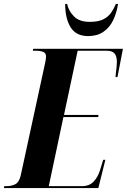

<svg xmlns="http://www.w3.org/2000/svg" viewBox="-60 -964 650 984"><path d="M-40 0 -38 -10H-26Q-1 -10 18.5 -20Q38 -30 46 -64L171 -640Q173 -649 174.5 -658.5Q176 -668 176 -674Q176 -692 161.5 -698Q147 -704 122 -704H108L110 -714H570L542 -569H532Q532 -576 534 -590.5Q536 -605 537.5 -620.5Q539 -636 539 -646Q539 -676 527 -690Q515 -704 486 -704H338L268 -375H445L443 -364H265L190 -10H360Q398 -10 420 -33.5Q442 -57 453 -93L469 -145H480L444 0ZM392 -779Q330 -779 302 -824Q274 -869 274 -944H284Q291 -909 318.5 -880.5Q346 -852 400 -852Q444 -852 469.5 -865Q495 -878 509.5 -899Q524 -920 534 -944H545Q538 -898 520 -860.5Q502 -823 470 -801Q438 -779 392 -779Z"/></svg>

Font: Noto Serif Display ExtraCondensed ExtraBold
Style: Italic
Weight: 800
Width: 2
Italic angle: -12°
Designer: Monotype Design Team
Foundry: Monotype Imaging Inc.
Version: Version 2.009